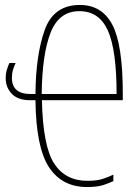

<svg xmlns="http://www.w3.org/2000/svg" viewBox="-20 -744 540 774"><path d="M300 -699Q380 -699 415 -620.5Q450 -542 450 -365H148Q150 -526 184 -612.5Q218 -699 300 -699ZM331 10Q373 10 398 1.5Q423 -7 437 -14V-40Q421 -32 396 -23.5Q371 -15 333 -15Q244 -15 198.5 -84.5Q153 -154 149 -340H475V-367Q475 -564 433 -644Q391 -724 302 -724Q196 -724 160 -622.5Q124 -521 123 -365H104Q28 -365 28 -430Q28 -448 32.5 -463Q37 -478 43 -490H18Q13 -480 8 -464Q3 -448 3 -428Q3 -392 27.5 -366Q52 -340 102 -340H123Q125 -150 177.5 -70Q230 10 331 10Z"/></svg>

Font: Noto Sans Mono UI Condensed Thin
Style: Regular
Weight: 250
Width: 3
Designer: Monotype Design team
Foundry: Monotype Imaging Inc.
Version: 1.000